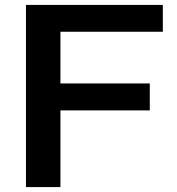

<svg xmlns="http://www.w3.org/2000/svg" viewBox="-20 -760 720 780"><path d="M85.5 0V-740H641.5V-631H225.5V-421H588.5V-311.5H225.5V0Z"/></svg>

Font: Encode Sans Expanded SemiBold
Style: Regular
Weight: 600
Width: 7
Designer: Multiple Designers
Foundry: Impallari Type
Version: Version 3.000; ttfautohint (v1.8.3) -l 8 -r 50 -G 200 -x 14 